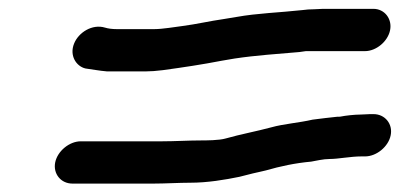

<svg xmlns="http://www.w3.org/2000/svg" viewBox="-20 -544 941 445"><path d="M818.2 -181.5H826.2C852.7 -181.5 880.3 -204.2 885.5 -230.5C890.8 -256.8 872.2 -279.5 845.8 -279.5H837.8C831.3 -279.5 823.5 -278.5 815.6 -278.5C802 -278.5 780.4 -276.1 769.4 -273.8C768.7 -273.6 767.5 -273.5 766.6 -273.5H762.2C744 -271.8 724.3 -269.1 704.5 -266.7C673.8 -259.5 636.8 -256.8 609.2 -249C574.9 -239.7 536.3 -232.6 503.2 -223.1C488 -218.6 458.2 -218.5 442.6 -218.5C419.7 -218.5 383.5 -216.5 356.2 -216.5H167.2C140.8 -216.5 113.2 -193.8 107.9 -167.5C102.7 -141.2 121.2 -118.5 147.7 -118.5H336.7C361.6 -118.5 396.4 -120.5 421.1 -120.5C460.8 -120.5 501.3 -127.3 534.9 -134.2L566.1 -142.1C576.3 -144.7 586.7 -146.4 596.2 -149C629.8 -158.7 663.8 -166 701.2 -169.4C711.8 -171.2 729.4 -175.5 744 -175.5C764.4 -175.5 792.2 -181.5 818.2 -181.5ZM707.3 -522.5C698.4 -522.5 690 -521.9 680.5 -520.6C627.6 -514.8 576.9 -513.5 528 -504.7L497.7 -499.7C466.8 -495.4 435.5 -487.9 402.1 -483.6C385.1 -481.6 357.5 -476.5 337.1 -476.5H251.1C239.7 -476.5 230.5 -477.8 223.4 -480C193.6 -489 162 -468.7 151.7 -443C140.5 -415.4 156.5 -390.4 178 -385.3C194.2 -383.2 208.9 -380.1 228 -378.5H317.6C328.8 -378.5 342.3 -379.5 357.4 -381.4C406.1 -388.1 447.7 -394.3 494.2 -403.3L523.5 -408.3C574 -415.9 622.8 -418.9 674.1 -423.4L688.2 -425.4C688.6 -425.4 689.4 -425.5 689.9 -425.5H825.9C852 -425.5 878.9 -448 884.1 -474C889.4 -500.2 871.3 -523.5 845.5 -523.5H728.5C721.9 -523.5 714.6 -522.5 707.3 -522.5Z"/></svg>

Font: Smoothie
Style: LightIt
Weight: 400
Foundry: Cannot Into Space Fonts
Version: Version 0.8